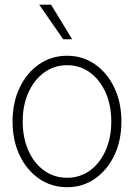

<svg xmlns="http://www.w3.org/2000/svg" viewBox="-20 -781 567 813"><path d="M264.2 11.7Q197.3 11.7 145 -24.7Q92.8 -61 63 -123.8Q33.2 -186.5 33.2 -266.6Q33.2 -346.7 63 -409.4Q92.8 -472.2 145 -508.5Q197.3 -544.9 264.2 -544.9Q330.6 -544.9 382.6 -508.5Q434.6 -472.2 464.4 -409.2Q494.1 -346.2 494.1 -266.6Q494.1 -186.5 464.4 -123.8Q434.6 -61 382.6 -24.7Q330.6 11.7 264.2 11.7ZM264.2 -28.3Q318.8 -28.3 361.1 -59.1Q403.3 -89.8 427.2 -143.8Q451.2 -197.8 451.2 -266.6Q451.2 -335.4 427.2 -389.2Q403.3 -442.9 361.1 -473.9Q318.8 -504.9 264.2 -504.9Q209.5 -504.9 167 -473.9Q124.5 -442.9 100.3 -389.2Q76.2 -335.4 76.2 -266.6Q76.2 -197.8 100.1 -143.8Q124 -89.8 166.5 -59.1Q209 -28.3 264.2 -28.3ZM247.6 -614.7 146 -761.2H196.3L285.6 -614.7Z"/></svg>

Font: Inter Display Extra Light
Style: Regular
Weight: 200
Designer: Rasmus Andersson
Foundry: rsms
Version: Version 4.000;git-4fc901f